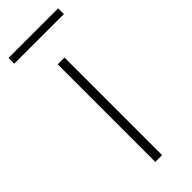

<svg xmlns="http://www.w3.org/2000/svg" viewBox="-224 -615 640 640"><g transform="rotate(-45 96.0 -295.5)"><path d="M-21 -591V-564H213V-591ZM80 0H112V-460H80Z"/></g></svg>

Font: MV Cash Thin
Style: Regular
Weight: 100
Designer: Rodrigo Fuenzalida
Foundry: fragTYPE
Version: Version 1.100;Glyphs 3.1.2 (3151)